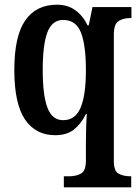

<svg xmlns="http://www.w3.org/2000/svg" viewBox="-20 -566 592 818"><path d="M252 232V185H276Q304 185 325 173.5Q346 162 346 118V43Q346 14 347 -22.5Q348 -59 350 -80H346Q326 -39 295.5 -14.5Q265 10 215 10Q132 10 86.5 -57Q41 -124 41 -268Q41 -412 87.5 -479Q134 -546 223 -546Q269 -546 301.5 -522Q334 -498 353 -458H358L374 -536H540V-489H534Q506 -489 485.5 -476.5Q465 -464 465 -418V120Q465 163 485.5 174Q506 185 535 185H539V232ZM249 -54Q301 -54 323.5 -107.5Q346 -161 346 -267Q346 -373 325 -427Q304 -481 249 -481Q202 -481 182 -428.5Q162 -376 162 -267Q162 -161 182 -107.5Q202 -54 249 -54Z"/></svg>

Font: Noto Serif Lao Condensed SemiBold
Style: Regular
Weight: 600
Width: 3
Designer: Monotype Design Team
Foundry: Monotype Imaging Inc.
Version: Version 2.003; ttfautohint (v1.8.4.7-5d5b)